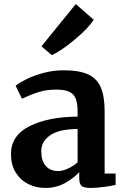

<svg xmlns="http://www.w3.org/2000/svg" viewBox="-20 -914 606 945"><path d="M362 -340V-363Q362 -404 353.5 -427Q345 -450 322.5 -461.5Q300 -473 257 -473Q208 -473 169 -460.5Q130 -448 88 -428L57 -492Q72 -505 107.5 -523Q143 -541 192 -554.5Q241 -568 293 -568Q370 -568 413.5 -548Q457 -528 476 -484Q495 -440 495 -366V-60H549V-4Q529 1 492 6Q455 11 427 11Q393 11 381.5 1Q370 -9 370 -40V-67Q343 -37 300 -13Q257 11 203 11Q157 11 118.5 -8.5Q80 -28 57 -65.5Q34 -103 34 -156Q34 -247 125.5 -293Q217 -339 362 -340ZM362 -115V-279Q272 -279 227.5 -248.5Q183 -218 183 -170Q183 -122 205.5 -97Q228 -72 267 -72Q288 -72 315 -84.5Q342 -97 362 -115ZM184 -686 353 -894 441 -817Q417 -777 347.5 -719Q278 -661 235 -643Z"/></svg>

Font: Koeln Type Serif
Style: Bold
Weight: 700
Designer: Eben Sorkin
Foundry: Eben Sorkin
Version: Version 2.002